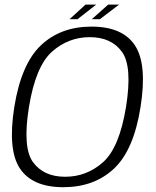

<svg xmlns="http://www.w3.org/2000/svg" viewBox="-20 -794 665 819"><path d="M250 4.5Q381.5 4.5 466 -74.5Q550.5 -153.5 579.5 -337.5Q608.5 -520.5 555.5 -600.5Q502.5 -680.5 370.5 -680.5Q239 -680.5 154.8 -601Q70.5 -521.5 41 -337.5Q12 -154.5 65.2 -75Q118.5 4.5 250 4.5ZM258 -40Q166.5 -40 121 -102Q75.5 -164 103.5 -337.5Q132 -511.5 201.8 -573.5Q271.5 -635.5 363 -635.5Q454 -635.5 499.8 -573.5Q545.5 -511.5 517.5 -337.5Q489 -163.5 419.2 -101.8Q349.5 -40 258 -40ZM371.5 -712H406L488 -774.5H441.5ZM276.5 -712H310.5L390.5 -774.5H345Z"/></svg>

Font: Anybody Thin Light
Style: Italic
Weight: 300
Italic angle: -10°
Version: Version 1.113;gftools[0.9.25]